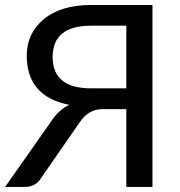

<svg xmlns="http://www.w3.org/2000/svg" viewBox="-23 -737 710 757"><path d="M335.9 -388.7H475.1V-635.7H336.4Q184.6 -635.7 184.6 -512.2Q184.6 -388.7 335.9 -388.7ZM250 -323.7Q82.5 -356.4 82.5 -517.6Q82.5 -605.5 149.7 -661.4Q216.8 -717.3 336.4 -717.3H578.1V0H475.1V-306.6H376Q324.7 -304.7 290.5 -253.9L140.1 -36.6Q118.7 0 75.2 0H-2.9L179.7 -259.8Q209 -304.2 250 -323.7Z"/></svg>

Font: Lato-Medium
Style: Regular
Weight: 500
Designer: Lukasz Dziedzic
Foundry: tyPoland Lukasz Dziedzic
Version: Version 2.006; 2014-01-15